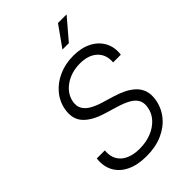

<svg xmlns="http://www.w3.org/2000/svg" viewBox="-276 -1052 1171 1171"><g transform="rotate(-45 309.5 -466.5)"><path d="M268.1 11.7Q192.4 11.7 139.4 -13.7Q86.4 -39.1 61.3 -85.4Q36.1 -131.8 43.5 -193.8H112.8Q108.4 -147.9 126.7 -115.7Q145 -83.5 182.4 -66.9Q219.7 -50.3 271 -50.3Q326.2 -50.3 371.6 -68.4Q417 -86.4 446.8 -119.1Q476.6 -151.9 483.4 -195.3Q489.3 -230.5 476.3 -254.6Q463.4 -278.8 432.6 -296.4Q401.9 -314 354.5 -328.1L273.9 -352.5Q188.5 -377.9 147.5 -422.6Q106.4 -467.3 118.2 -539.6Q127.9 -598.1 165.3 -643.1Q202.6 -688 259.5 -713.1Q316.4 -738.3 385.3 -738.3Q454.6 -738.3 504.2 -712.6Q553.7 -687 577.9 -641.8Q602.1 -596.7 594.7 -537.6H528.3Q533.2 -601.6 493.2 -638.9Q453.1 -676.3 379.9 -676.3Q329.6 -676.3 288.1 -658.7Q246.6 -641.1 219.2 -610.4Q191.9 -579.6 185.5 -540.5Q179.7 -505.4 194.6 -480.7Q209.5 -456.1 239.5 -439.5Q269.5 -422.9 308.6 -411.1L383.3 -388.7Q421.4 -377.4 454.6 -361.1Q487.8 -344.7 512 -321.8Q536.1 -298.8 546.6 -267.1Q557.1 -235.4 550.3 -192.9Q540.5 -133.8 503.4 -87.4Q466.3 -41 406.5 -14.6Q346.7 11.7 268.1 11.7ZM365.2 -811.5 460.4 -945.3H534.7L420.4 -811.5Z"/></g></svg>

Font: Inter 20pt Light
Style: Italic
Weight: 300
Italic angle: -9.3988°
Version: Version 4.001;git-66647c0bb